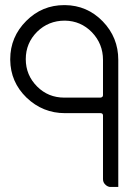

<svg xmlns="http://www.w3.org/2000/svg" viewBox="-20 -445 520 760"><path d="M82 -210.9Q82 -147.5 127 -102.5Q170.9 -58.6 234.4 -58.6Q282.2 -58.6 377 -58.6Q381.8 -58.6 384.8 -61.5Q387.7 -63.5 387.7 -68.4Q387.7 -89.8 387.7 -131.8Q387.7 -157.2 387.7 -208Q387.7 -271.5 343.8 -317.4Q299.8 -362.3 237.3 -363.3Q236.3 -363.3 236.3 -363.3Q171.9 -363.3 127 -319.3Q82 -274.4 82 -210.9ZM237.3 -424.8Q325.2 -423.8 386.7 -360.4Q448.2 -296.9 448.2 -208Q448.2 -182.6 448.2 -131.8Q448.2 0 448.2 263.7Q448.2 274.4 448.2 294.9Q436.5 294.9 414.1 294.9Q403.3 293 395.5 284.2Q387.7 276.4 387.7 263.7Q387.7 262.7 387.7 261.7Q387.7 260.7 387.7 260.7Q387.7 253.9 387.7 241.2Q387.7 194.3 387.7 100.6Q387.7 70.3 387.7 11.7Q387.7 7.8 384.8 4.9Q381.8 2.9 377.9 2.9Q331.1 2.9 237.3 2.9Q149.4 2.9 85 -58.6Q21.5 -120.1 20.5 -208Q20.5 -210 20.5 -210.9Q20.5 -298.8 84 -362.3Q146.5 -424.8 234.4 -424.8Q236.3 -424.8 237.3 -424.8Z"/></svg>

Font: Citrica
Style: Regular
Weight: 400
Designer: Mario Otalvaro
Version: Version 1.0